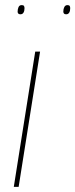

<svg xmlns="http://www.w3.org/2000/svg" viewBox="-20 -732 295 752"><path d="M53 0H34L118 -530H137ZM239 -676Q233 -676 230.5 -679Q228 -682 228 -687Q228 -697 232 -704.5Q236 -712 244 -712Q251 -712 253 -708.5Q255 -705 255 -700Q255 -689 251 -682.5Q247 -676 239 -676ZM60 -676Q54 -676 51.5 -679Q49 -682 49 -686Q49 -696 52.5 -704Q56 -712 65 -712Q72 -712 74 -708.5Q76 -705 76 -700Q76 -689 72 -682.5Q68 -676 60 -676Z"/></svg>

Font: Georama ExtraCondensed Thin Thin
Style: Italic
Weight: 250
Italic angle: -9°
Version: Version 1.001